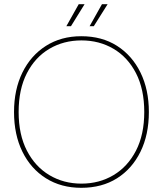

<svg xmlns="http://www.w3.org/2000/svg" viewBox="-20 -885 778 917"><path d="M368 12Q272 12 199.5 -33.5Q127 -79 87 -160.5Q47 -242 47 -350Q47 -457 87 -538.5Q127 -620 199.5 -666Q272 -712 368 -712Q467 -712 539 -666Q611 -620 651 -538.5Q691 -457 691 -350Q691 -242 651 -160.5Q611 -79 539 -33.5Q467 12 368 12ZM369 -8Q454 -8 522 -48.5Q590 -89 629.5 -165.5Q669 -242 669 -350Q669 -459 629.5 -535.5Q590 -612 522 -652Q454 -692 369 -692Q284 -692 216 -652Q148 -612 108.5 -535.5Q69 -459 69 -350Q69 -242 108.5 -165.5Q148 -89 216 -48.5Q284 -8 369 -8ZM408 -760 467 -865H494L428 -760ZM297 -760 356 -865H384L319 -760Z"/></svg>

Font: DM Sans 11pt Thin
Style: Regular
Weight: 250
Version: Version 4.004;gftools[0.9.30]